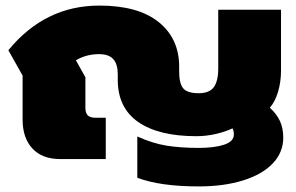

<svg xmlns="http://www.w3.org/2000/svg" viewBox="-20 -570 1060 688"><path d="M472 67V-81Q527 -56 577.5 -48Q628 -40 692 -40Q748 -40 783 -51.5Q818 -63 818 -88Q818 -102 813 -110Q788 -98 753.5 -90Q719 -82 684 -82Q548 -82 475 -133Q402 -184 402 -284V-304Q402 -340 386 -358Q370 -376 335 -376Q289 -376 252 -354L286 -293V-184Q286 -165 294.5 -156.5Q303 -148 323 -148H359V0H196Q131 0 96 -38Q61 -76 61 -141V-299L10 -390Q141 -550 336 -550Q475 -550 548.5 -491Q622 -432 622 -331V-314Q622 -271 636.5 -253.5Q651 -236 692 -236Q730 -236 746 -257.5Q762 -279 762 -325V-535H987V-318Q987 -277 976.5 -241.5Q966 -206 947 -184Q972 -161 983.5 -135.5Q995 -110 995 -77Q995 -24 957.5 15.5Q920 55 851 76.5Q782 98 692 98Q554 98 472 67Z"/></svg>

Font: Prompt Black
Style: Regular
Weight: 900
Designer: Katatrad Team
Foundry: CadsonDemak
Version: Version 1.000